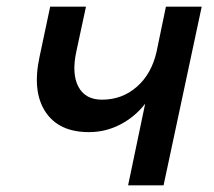

<svg xmlns="http://www.w3.org/2000/svg" viewBox="-20 -554 640 574"><path d="M363 0 414 -244Q384 -205 340 -182Q296 -159 246 -159Q156 -159 116 -219.5Q76 -280 98 -383L130 -534H237L208 -399Q194 -333 214.5 -294.5Q235 -256 285 -256Q345 -256 389 -294.5Q433 -333 448 -399L476 -534H583L469 0Z"/></svg>

Font: Geist Mono SemiBold
Style: Italic
Weight: 600
Italic angle: -12°
Monospace: yes
Designer: Basement.studio, Andrés Briganti, Mateo Zaragoza
Foundry: Basement.studio, Vercel, Andrés Briganti, Guido Ferreyra, Mateo Zaragoza
Version: Version 1.500; ttfautohint (v1.8.4.7-5d5b)